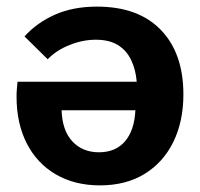

<svg xmlns="http://www.w3.org/2000/svg" viewBox="-20 -540 603 580"><path d="M282 20Q206 20 149 -13Q92 -46 61 -106.5Q30 -167 30 -248Q30 -262 31 -271.5Q32 -281 33 -293H393Q390 -330 376 -359Q362 -388 336 -404Q310 -420 269 -420Q230 -420 190 -404Q150 -388 124 -361L54 -430Q91 -471 145.5 -495.5Q200 -520 273 -520Q398 -520 466 -449.5Q534 -379 534 -255Q534 -173 503.5 -111Q473 -49 416.5 -14.5Q360 20 282 20ZM279 -80Q329 -80 357.5 -113Q386 -146 389 -207H166Q168 -146 198.5 -113Q229 -80 279 -80Z"/></svg>

Font: Moderustic SemiBold
Style: Regular
Weight: 600
Designer: Tural Alisoy
Foundry: TAFT Foundry
Version: Version 2.120